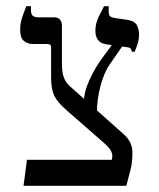

<svg xmlns="http://www.w3.org/2000/svg" viewBox="-20 -600 514 620"><path d="M56 0 67 -84H341Q345 -98 339.5 -110.5Q334 -123 314 -140L195 -244Q165 -270 155 -291.5Q145 -313 145 -350V-446Q145 -453 142 -455.5Q139 -458 129 -458H85Q69 -458 57 -468Q45 -478 45 -506Q45 -520 48.5 -533Q52 -546 56.5 -558Q61 -570 65 -580H80V-568Q80 -553 86.5 -548.5Q93 -544 106 -544H156Q167 -544 173.5 -537Q180 -530 180 -516V-396Q180 -365 186.5 -349Q193 -333 204 -323L380 -166Q407 -142 407.5 -109Q408 -76 401 -50L388 0ZM293 -238 251 -273Q251 -302 268 -340Q285 -378 309 -411L351 -468L378 -455L335 -393Q316 -366 304.5 -322.5Q293 -279 293 -238ZM406 -433Q405 -438 402.5 -442Q400 -446 394 -447L323 -457Q310 -459 302.5 -465Q295 -471 291.5 -480Q288 -489 288 -500Q288 -525 299.5 -547.5Q311 -570 316 -580H331V-564Q331 -552 335 -548Q339 -544 349 -542L391 -536Q416 -532 422.5 -517.5Q429 -503 429 -490Q429 -471 423 -454.5Q417 -438 415 -433Z"/></svg>

Font: Frank Ruhl Libre Light
Style: Regular
Weight: 300
Designer: Yanek Iontef
Foundry: Fontef
Version: Version 6.003;gftools[0.9.30]